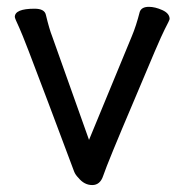

<svg xmlns="http://www.w3.org/2000/svg" viewBox="-20 -512 530 556"><path d="M207 2.9Q198.2 -5.9 194.6 -15.4Q190.9 -24.9 119.9 -214.4Q48.8 -403.8 35.9 -431.4Q22.9 -459 22.9 -462.9Q22.9 -486.8 80.1 -486.8Q108.9 -486.8 112.8 -469.2Q123 -426.8 130.9 -407.2L237.8 -106.9L361.8 -407.2Q374 -436 384.8 -478Q390.1 -492.2 411.1 -492.2Q429.2 -492.2 450.2 -482.7Q471.2 -473.1 471.2 -457Q471.2 -454.1 457 -427Q442.9 -399.9 369.1 -223.1Q292 -42 278.8 -2.9Q270 23.9 247.1 23.9Q224.1 23.9 207 2.9Z"/></svg>

Font: LXGW WenKai Screen
Style: Regular
Weight: 400
Designer: LXGW / Fontworks Inc.
Foundry: LXGW / Fontworks Inc.
Version: Version 1.510;January 18,2025